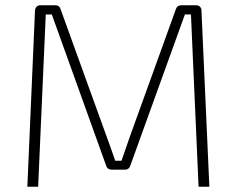

<svg xmlns="http://www.w3.org/2000/svg" viewBox="-20 -710 900 730"><path d="M726 -690H669C659 -690 652 -685 649 -676L475 -194L442 -99H418C407 -130 397 -161 385 -192L210 -676C207 -685 201 -690 191 -690H134C121 -690 114 -682 113 -669L84 0H125L154 -655H177L384 -79C387 -70 394 -65 404 -65H456C465 -65 472 -70 475 -79L683 -655H706L735 0H776L746 -669C746 -682 738 -690 726 -690Z"/></svg>

Font: Exo 2 Extra Light
Style: Regular
Weight: 250
Designer: Natanael Gama
Version: Version 1.001;PS 001.001;hotconv 1.0.88;makeotf.lib2.5.64775